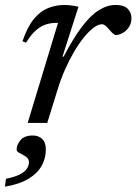

<svg xmlns="http://www.w3.org/2000/svg" viewBox="-58 -484 538 756"><path d="M170.5 -394Q169 -394 167.2 -394Q165.5 -394 164 -394Q141 -394 120.8 -387Q100.5 -380 81.8 -363Q63 -346 44.5 -316L30.5 -321.5Q49.5 -377.5 74.8 -408.5Q100 -439.5 131 -452Q162 -464.5 197 -464.5Q206 -464.5 215 -463.5Q224 -462.5 233 -461Q242 -459.5 251 -457.5L188 -261H192.5Q231 -334.5 265 -379.2Q299 -424 331.8 -444.2Q364.5 -464.5 397.5 -464.5Q430 -464.5 444.8 -449.5Q459.5 -434.5 459.5 -412.5Q459.5 -391.5 449.2 -376.5Q439 -361.5 424.5 -353.8Q410 -346 397 -346Q394 -346 387.8 -351.2Q381.5 -356.5 373.5 -366Q365.5 -376 358 -382.2Q350.5 -388.5 343.5 -388.5Q329 -388.5 311 -375.2Q293 -362 273.5 -338.2Q254 -314.5 235 -282.5Q216 -250.5 199 -212.5Q182 -174.5 169.5 -133.5L128 0H51ZM7.5 105.5Q7.5 86.5 22.5 68Q37.5 49.5 71.5 49.5Q93.5 49.5 108 63Q122.5 76.5 122.5 105.5Q122.5 138 106.8 167.5Q91 197 55.8 219Q20.5 241 -38.5 251L-34.5 220Q2 212.5 21.5 202Q41 191.5 48.5 179.2Q56 167 56 154.5Q56 141 43.8 132.8Q31.5 124.5 19.5 118.8Q7.5 113 7.5 105.5Z"/></svg>

Font: Newsreader
Style: Italic
Weight: 400
Italic angle: -17°
Designer: Hugues Gentile
Foundry: Production Type
Version: Version 1.003